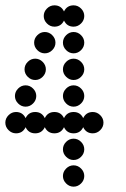

<svg xmlns="http://www.w3.org/2000/svg" viewBox="-20 -700 472 720"><path d="M228 -12Q216 -24 216 -40Q216 -56 228 -68Q240 -80 256 -80Q272 -80 284 -68Q296 -56 296 -40Q296 -24 284 -12Q272 0 256 0Q240 0 228 -12ZM228 -112Q216 -124 216 -140Q216 -156 228 -168Q240 -180 256 -180Q272 -180 284 -168Q296 -156 296 -140Q296 -124 284 -112Q272 -100 256 -100Q240 -100 228 -112ZM40 -280Q65 -280 76 -257Q87 -280 112 -280Q137 -280 148 -257Q159 -280 184 -280Q209 -280 220 -257Q231 -280 256 -280Q281 -280 292 -257Q303 -280 328 -280Q344 -280 356 -268Q368 -256 368 -240Q368 -224 356 -212Q344 -200 328 -200Q303 -200 292 -223Q281 -200 256 -200Q231 -200 220 -223Q209 -200 184 -200Q159 -200 148 -223Q137 -200 112 -200Q87 -200 76 -223Q65 -200 40 -200Q24 -200 12 -212Q0 -224 0 -240Q0 -256 12 -268Q24 -280 40 -280ZM228 -312Q216 -324 216 -340Q216 -356 228 -368Q240 -380 256 -380Q272 -380 284 -368Q296 -356 296 -340Q296 -324 284 -312Q272 -300 256 -300Q240 -300 228 -312ZM48 -312Q36 -324 36 -340Q36 -356 48 -368Q60 -380 76 -380Q92 -380 104 -368Q116 -356 116 -340Q116 -324 104 -312Q92 -300 76 -300Q60 -300 48 -312ZM228 -412Q216 -424 216 -440Q216 -456 228 -468Q240 -480 256 -480Q272 -480 284 -468Q296 -456 296 -440Q296 -424 284 -412Q272 -400 256 -400Q240 -400 228 -412ZM84 -412Q72 -424 72 -440Q72 -456 84 -468Q96 -480 112 -480Q128 -480 140 -468Q152 -456 152 -440Q152 -424 140 -412Q128 -400 112 -400Q96 -400 84 -412ZM228 -512Q216 -524 216 -540Q216 -556 228 -568Q240 -580 256 -580Q272 -580 284 -568Q296 -556 296 -540Q296 -524 284 -512Q272 -500 256 -500Q240 -500 228 -512ZM120 -512Q108 -524 108 -540Q108 -556 120 -568Q132 -580 148 -580Q164 -580 176 -568Q188 -556 188 -540Q188 -524 176 -512Q164 -500 148 -500Q132 -500 120 -512ZM184 -680Q209 -680 220 -657Q231 -680 256 -680Q272 -680 284 -668Q296 -656 296 -640Q296 -624 284 -612Q272 -600 256 -600Q231 -600 220 -623Q209 -600 184 -600Q168 -600 156 -612Q144 -624 144 -640Q144 -656 156 -668Q168 -680 184 -680Z"/></svg>

Font: Dotrice Condensed
Style: Regular
Weight: 400
Width: 2
Monospace: yes
Designer: Paul Flo Williams
Foundry: His Deeds Are Dust
Version: Version 1.001